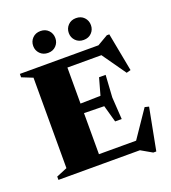

<svg xmlns="http://www.w3.org/2000/svg" viewBox="-163 -1006 1036 1166"><g transform="rotate(-20 355.0 -423.0)"><path d="M515 -501.5 506 -358.5 515 -216H472.5L442 -325.5L232.5 -329.5V-388L442 -392.5L472.5 -501.5ZM667 -477 639.5 -469.5 511 -652 571.5 -622.5H203.5V-685H535.5L604 -725H620ZM534.5 -36.5 670.5 -236.5 697 -230 645 41H625.5L554 0H203.5V-62.5H583ZM27.5 0V-21.5L97.5 -50.5V-635L27.5 -663V-685H312V0ZM233.5 -746Q201.5 -746 181.5 -766.5Q161.5 -787 161.5 -816Q161.5 -846 181.5 -866.5Q201.5 -887 233.5 -887Q265 -887 284.8 -866.5Q304.5 -846 304.5 -816Q304.5 -787 284.8 -766.5Q265 -746 233.5 -746ZM463 -746Q431.5 -746 411.5 -766.5Q391.5 -787 391.5 -816Q391.5 -846 411.5 -866.5Q431.5 -887 463 -887Q495 -887 514.8 -866.5Q534.5 -846 534.5 -816Q534.5 -787 514.8 -766.5Q495 -746 463 -746Z"/></g></svg>

Font: Newsreader 36pt ExtraBold
Style: Regular
Weight: 800
Designer: Hugues Gentile
Foundry: Production Type
Version: Version 1.003